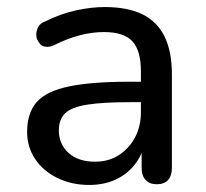

<svg xmlns="http://www.w3.org/2000/svg" viewBox="-20 -516 584 545"><path d="M233 9Q183 9 142.5 -11Q102 -31 79.5 -65Q57 -99 57 -141Q57 -195 84 -226Q111 -257 175 -270.5Q239 -284 347 -284H380V-313Q380 -372 356 -398.5Q332 -425 275 -425Q242 -425 207 -416Q172 -407 134 -388Q123 -383 114 -383Q111 -383 104 -384.5Q97 -386 90.5 -395.5Q84 -405 83.5 -411Q83 -417 83 -418Q83 -429 88.5 -439.5Q94 -450 108 -455Q152 -477 195.5 -486.5Q239 -496 277 -496Q342 -496 384 -475.5Q426 -455 447 -412.5Q468 -370 468 -304V-40Q468 -17 457 -5Q446 7 425 7Q405 7 393.5 -5Q382 -17 382 -40V-82Q374 -63 361 -47Q339 -20 306.5 -5.5Q274 9 233 9ZM228 -219Q183 -212 165 -194.5Q147 -177 147 -146Q147 -107 174.5 -82Q202 -57 250 -57Q288 -57 317 -75.5Q346 -94 363 -125.5Q380 -157 380 -198V-226H349Q272 -226 228 -219Z"/></svg>

Font: Nunito Medium
Style: Regular
Weight: 500
Designer: Vernon Adams
Foundry: Vernon Adams
Version: Version 3.602